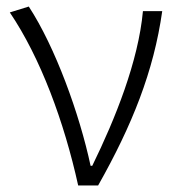

<svg xmlns="http://www.w3.org/2000/svg" viewBox="-20 -567 539 587"><path d="M219 0H280C384 -184 450 -349 476 -533H417C403 -380 333 -205 262 -60H257C223 -219 149 -423 68 -547L10 -529C104 -390 176 -195 219 0Z"/></svg>

Font: Genne Gothic Light
Style: Regular
Weight: 300
Designer: Ryoko NISHIZUKA (kana & ideographs); Paul D. Hunt (Latin, Greek & Cyrillic); Wenlong ZHANG (bopomofo); Sandoll Communica
Foundry: Adobe Systems Incorporated
Version: Version 1.004;PS 1.004;hotconv 16.6.51;makeotf.lib2.5.65220